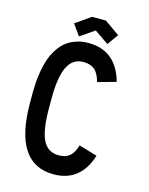

<svg xmlns="http://www.w3.org/2000/svg" viewBox="-125 -910 775 1000"><g transform="rotate(15 262.5 -410.0)"><path d="M262.7 12.2Q48.3 12.2 48.3 -315.9V-367.2Q48.3 -426.3 55.9 -474.9Q63.5 -523.4 75.7 -556.9Q87.9 -590.3 105.7 -616Q123.5 -641.6 142.1 -656.2Q160.6 -670.9 182.9 -680.2Q205.1 -689.5 223.6 -692.6Q242.2 -695.8 262.7 -695.8Q412.1 -695.8 456.5 -538.1L357.9 -510.7Q345.2 -556.6 323 -575Q300.8 -593.3 262.7 -593.3Q205.1 -593.3 178 -537.8Q150.9 -482.4 150.9 -367.2V-315.9Q150.9 -196.8 177.2 -143.6Q203.6 -90.3 262.7 -90.3Q298.8 -90.3 320.8 -107.9Q342.8 -125.5 355.5 -168.5L454.1 -139.2Q432.1 -65.9 384 -26.9Q335.9 12.2 262.7 12.2ZM319.3 -832 400.4 -774.9 358.4 -715.8 281.7 -768.6 205.1 -715.8 163.1 -774.9 244.1 -832Z"/></g></svg>

Font: Anka/Coder Condensed
Style: Bold
Weight: 700
Width: 4
Monospace: yes
Version: Version 001.100